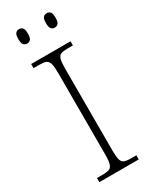

<svg xmlns="http://www.w3.org/2000/svg" viewBox="-231 -954 796 1005"><g transform="rotate(-30 167.0 -452.0)"><path d="M47 0V-25H84Q109 -25 122 -30.5Q135 -36 140.5 -54Q146 -72 146 -109V-605Q146 -642 140.5 -660Q135 -678 122 -683.5Q109 -689 84 -689H47V-714H285V-689H251Q226 -689 212.5 -683.5Q199 -678 194 -660Q189 -642 189 -605V-109Q189 -72 194 -54Q199 -36 212.5 -30.5Q226 -25 251 -25H285V0ZM250 -817Q237 -817 229 -826Q221 -835 221 -861Q221 -886 229 -895Q237 -904 250 -904Q263 -904 271 -895Q279 -886 279 -861Q279 -835 271 -826Q263 -817 250 -817ZM83 -817Q70 -817 62 -826Q54 -835 54 -861Q54 -886 62 -895Q70 -904 83 -904Q96 -904 104 -895Q112 -886 112 -861Q112 -835 104 -826Q96 -817 83 -817Z"/></g></svg>

Font: Noto Serif Malayalam ExtraLight
Style: Regular
Weight: 200
Designer: Indian type Foundry, Jelle Bosma, Monotype Design Team
Foundry: Monotype Imaging Inc.
Version: Version 2.104; ttfautohint (v1.8.4.7-5d5b)